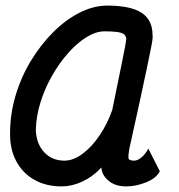

<svg xmlns="http://www.w3.org/2000/svg" viewBox="-20 -652 640 686"><path d="M510 -121 551 -40Q538 -15 502 -0.5Q466 14 431 14Q392 14 368 -6Q344 -26 342 -54Q341 -51 340 -52Q339 -52 339 -52Q338 -51 339 -50Q309 -19 272.5 -2.5Q236 14 200 14Q144 14 102 -10Q60 -34 37.5 -77Q15 -120 16 -177Q16 -244 35.5 -310Q55 -376 90 -434Q125 -492 169.5 -536.5Q214 -581 264 -606.5Q314 -632 363 -632Q446 -632 485.5 -606.5Q525 -581 525 -527Q526 -522 525 -512.5Q524 -503 519.5 -480.5Q515 -458 506 -414.5Q497 -371 481.5 -299.5Q466 -228 442 -120Q438 -97 439 -87.5Q440 -78 459 -78Q472 -78 486 -90Q500 -102 510 -121ZM210 -78Q242 -78 275 -102.5Q308 -127 336 -168.5Q364 -210 381 -259Q401 -358 415.5 -427.5Q430 -497 431 -513Q430 -529 413.5 -534.5Q397 -540 353 -540Q323 -540 289.5 -519.5Q256 -499 224 -463Q192 -427 166 -381.5Q140 -336 124.5 -286Q109 -236 108 -187Q110 -138 138 -108Q166 -78 210 -78Z"/></svg>

Font: Victor Mono Thin
Style: Bold Italic
Weight: 700
Italic angle: -12°
Monospace: yes
Version: Version 1.561;gftools[0.9.30]